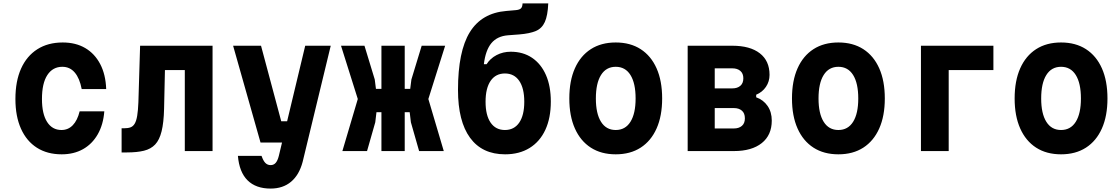

<svg xmlns="http://www.w3.org/2000/svg" viewBox="-20 -882 6540 1121"><path d="M340 19Q256 19 195.5 -19.5Q135 -58 102.5 -130.5Q70 -203 70 -304Q70 -408 103 -481.5Q136 -555 198 -594.5Q260 -634 346 -634Q422 -634 477.5 -601.5Q533 -569 565 -508Q597 -447 600 -362H457Q445 -425 416.5 -458.5Q388 -492 344 -492Q288 -492 256.5 -444Q225 -396 225 -304Q225 -217 255 -170Q285 -123 339 -123Q378 -123 405 -151Q432 -179 445 -232H589Q583 -154 550.5 -97.5Q518 -41 464.5 -11Q411 19 340 19Z M690 8V-133H704Q727 -133 742 -138.5Q757 -144 766.5 -160Q776 -176 781 -206Q786 -236 788 -285L798 -615H1221V0H1059V-473H943L938 -247Q936 -166 923.5 -115.5Q911 -65 886 -38.5Q861 -12 820.5 -2Q780 8 721 8Z M1341 -615H1504L1622 -174H1702L1673 -50H1501ZM1911 -615 1747 63Q1727 139 1679.5 179Q1632 219 1560 219Q1474 219 1425.5 171Q1377 123 1369 28H1507Q1517 57 1529.5 69.5Q1542 82 1560 82Q1578 82 1589.5 69Q1601 56 1608 28L1762 -615Z M2427 0 2379 -168 2372 -227H2334V-363H2375L2382 -418L2442 -615H2579L2481 -304L2571 0ZM1979 0 2069 -304 1971 -615H2108L2168 -418L2175 -363H2216V-227H2178L2171 -168L2123 0ZM2207 0V-615H2343V0Z M2929 19Q2795 19 2724.5 -77.5Q2654 -174 2654 -357Q2654 -582 2723 -694Q2792 -806 2936 -818L2993 -823Q3013 -825 3021.5 -833Q3030 -841 3031 -862H3181Q3178 -791 3161 -753.5Q3144 -716 3108.5 -701Q3073 -686 3012 -681L2946 -676Q2883 -671 2849 -630Q2815 -589 2805 -507H2821Q2842 -541 2879.5 -560.5Q2917 -580 2962 -580Q3034 -580 3086.5 -544.5Q3139 -509 3167.5 -444Q3196 -379 3196 -289Q3196 -193 3164 -124Q3132 -55 3072 -18Q3012 19 2929 19ZM2928 -123Q2982 -123 3011.5 -166Q3041 -209 3041 -288Q3041 -367 3011.5 -410Q2982 -453 2928 -453Q2874 -453 2844.5 -410Q2815 -367 2815 -288Q2815 -209 2844.5 -166Q2874 -123 2928 -123Z M3575 19Q3490 19 3429.5 -20Q3369 -59 3336.5 -132Q3304 -205 3304 -307Q3304 -410 3336.5 -483Q3369 -556 3429.5 -595Q3490 -634 3575 -634Q3660 -634 3720.5 -595Q3781 -556 3813.5 -483Q3846 -410 3846 -307Q3846 -205 3813.5 -132Q3781 -59 3720.5 -20Q3660 19 3575 19ZM3575 -123Q3631 -123 3661 -171Q3691 -219 3691 -307Q3691 -396 3661 -444Q3631 -492 3575 -492Q3519 -492 3489 -444Q3459 -396 3459 -307Q3459 -219 3489 -171Q3519 -123 3575 -123Z M3995 0V-615H4256Q4359 -615 4416 -571Q4473 -527 4473 -445Q4473 -406 4452 -375Q4431 -344 4395 -329V-314Q4437 -299 4461.5 -263.5Q4486 -228 4486 -178Q4486 -93 4427.5 -46.5Q4369 0 4265 0ZM4153 -132H4265Q4294 -132 4311.5 -147Q4329 -162 4329 -191Q4329 -221 4311.5 -236Q4294 -251 4265 -251H4153ZM4153 -366H4256Q4285 -366 4302.5 -381Q4320 -396 4320 -425Q4320 -453 4302.5 -468Q4285 -483 4256 -483H4153Z M4875 19Q4790 19 4729.5 -20Q4669 -59 4636.5 -132Q4604 -205 4604 -307Q4604 -410 4636.5 -483Q4669 -556 4729.5 -595Q4790 -634 4875 -634Q4960 -634 5020.5 -595Q5081 -556 5113.5 -483Q5146 -410 5146 -307Q5146 -205 5113.5 -132Q5081 -59 5020.5 -20Q4960 19 4875 19ZM4875 -123Q4931 -123 4961 -171Q4991 -219 4991 -307Q4991 -396 4961 -444Q4931 -492 4875 -492Q4819 -492 4789 -444Q4759 -396 4759 -307Q4759 -219 4789 -171Q4819 -123 4875 -123Z M5357 0V-615H5780V-473H5519V0Z M6175 19Q6090 19 6029.5 -20Q5969 -59 5936.5 -132Q5904 -205 5904 -307Q5904 -410 5936.5 -483Q5969 -556 6029.5 -595Q6090 -634 6175 -634Q6260 -634 6320.5 -595Q6381 -556 6413.5 -483Q6446 -410 6446 -307Q6446 -205 6413.5 -132Q6381 -59 6320.5 -20Q6260 19 6175 19ZM6175 -123Q6231 -123 6261 -171Q6291 -219 6291 -307Q6291 -396 6261 -444Q6231 -492 6175 -492Q6119 -492 6089 -444Q6059 -396 6059 -307Q6059 -219 6089 -171Q6119 -123 6175 -123Z"/></svg>

Font: Martian Mono SemiCondensed
Style: Bold
Weight: 700
Width: 4
Designer: Roman Shamin
Foundry: Evil Martians
Version: Version 1.000